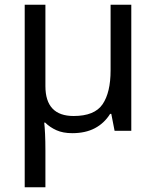

<svg xmlns="http://www.w3.org/2000/svg" viewBox="-20 -556 663 816"><path d="M538 -536V0H467L453 -72H448Q423 -32 383 -11Q343 10 287 10Q248 10 220 -2.5Q192 -15 172 -35H168Q170 -17 171.5 13Q173 43 173 84V240H85V-536H173V-190Q173 -63 293 -63Q382 -63 416 -113Q450 -163 450 -257V-536Z"/></svg>

Font: Go Noto Current
Style: Regular
Weight: 400
Designer: Monotype Design Team
Foundry: Monotype Imaging Inc.
Version: Version 2.007; ttfautohint (v1.8) -l 8 -r 50 -G 200 -x 14 -D